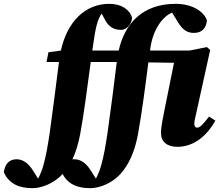

<svg xmlns="http://www.w3.org/2000/svg" viewBox="-178 -751 1145 1003"><path d="M297 141C274 104 246 81 210 81C206 81 203 81 200 82C218 44 231 1 241 -51C262 -166 278 -294 296 -427H432C417 -302 400 -172 383 -52C374 6 365 63 350 115C342 143 333 163 323 182ZM740 -731C567 -731 474 -629 442 -487H304C306 -496 307 -504 308 -513C320 -600 330 -648 353 -680L374 -642C391 -611 417 -595 455 -595C483 -595 509 -623 512 -658C500 -701 456 -731 393 -731C269 -731 174 -641 140 -487L75 -478L65 -427H130C114 -302 98 -172 81 -52C72 6 63 63 48 115C40 143 31 163 21 182L-5 141C-28 104 -56 81 -92 81C-133 81 -153 110 -158 149C-129 213 -73 232 -8 232C42 232 108 204 149 158C179 215 232 232 294 232C344 232 410 204 451 158C496 108 526 41 543 -51C564 -168 581 -299 597 -425L731 -423L679 -165C674 -139 663 -88 663 -56C663 -10 695 16 749 16C841 16 909 -51 947 -121L914 -142C884 -102 866 -84 852 -84C843 -84 837 -91 837 -104C837 -114 839 -125 843 -141L920 -490L903 -505L813 -487H606C606 -490 607 -494 607 -497C622 -604 676 -667 721 -685L753 -633C772 -603 794 -579 834 -579C877 -579 899 -603 903 -645C885 -696 819 -731 740 -731Z"/></svg>

Font: Source Serif Pro Black
Style: Italic
Weight: 900
Italic angle: -12°
Designer: Frank Grießhammer
Foundry: Adobe Systems Incorporated
Version: Version 3.001;hotconv 1.0.111;makeotfexe 2.5.65597